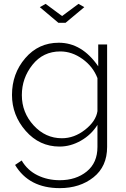

<svg xmlns="http://www.w3.org/2000/svg" viewBox="-20 -750 652 993"><path d="M216 -730 301 -667 386 -730 416 -713 319 -632H282L186 -713ZM42 -259Q42 -369 110.5 -449Q179 -529 284 -529Q404 -529 488 -407V-520H534V10Q534 111 463.5 167Q393 223 289 223Q130 223 58 103L92 80Q122 131 174 156.5Q226 182 289 182Q373 182 428.5 137Q484 92 484 10V-104Q452 -53 398.5 -22.5Q345 8 288 8Q184 8 113 -73Q42 -154 42 -259ZM484 -175V-346Q461 -406 406.5 -445Q352 -484 292 -484Q203 -484 148 -415Q93 -346 93 -258Q93 -168 154 -101.5Q215 -35 300 -35Q364 -35 420 -79Q476 -123 484 -175Z"/></svg>

Font: Raleway-v4020 Light
Style: Regular
Weight: 300
Designer: Matt McInerney, Pablo Impallari, Rodrigo Fuenzalida
Foundry: Matt McInerney, Pablo Impallari, Rodrigo Fuenzalida
Version: Version 4.020;PS 004.020;hotconv 1.0.88;makeotf.lib2.5.64775